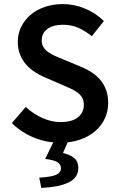

<svg xmlns="http://www.w3.org/2000/svg" viewBox="-20 -686 585 939"><path d="M274 12Q208 12 146.5 -13Q85 -38 38 -84L106 -163Q141 -130 186 -109.5Q231 -89 276 -89Q332 -89 361 -112Q390 -135 390 -173Q390 -193 382.5 -207Q375 -221 361.5 -231.5Q348 -242 329.5 -251Q311 -260 289 -269L199 -308Q175 -318 151.5 -333Q128 -348 109 -369Q90 -390 78.5 -418Q67 -446 67 -482Q67 -521 83.5 -554.5Q100 -588 129 -613Q158 -638 198.5 -652Q239 -666 287 -666Q344 -666 397 -643.5Q450 -621 488 -583L429 -509Q397 -535 363 -550Q329 -565 287 -565Q240 -565 212 -544.5Q184 -524 184 -488Q184 -469 192.5 -455.5Q201 -442 215.5 -431.5Q230 -421 249 -412.5Q268 -404 288 -396L377 -359Q406 -347 430 -331Q454 -315 471.5 -294Q489 -273 499 -245.5Q509 -218 509 -182Q509 -142 493 -107Q477 -72 446.5 -45.5Q416 -19 372.5 -3.5Q329 12 274 12ZM182 233 172 183Q233 179 255.5 168.5Q278 158 278 136Q278 119 262 108Q246 97 201 91L247 -3H317L288 62Q324 71 343.5 87.5Q363 104 363 135Q363 183 316 206Q269 229 182 233Z"/></svg>

Font: Giro Semibold
Style: Regular
Weight: 600
Designer: Paul D. Hunt
Foundry: Adobe Systems Incorporated
Version: Version 1.000;PS 1.0;hotconv 1.0.88;makeotf.lib2.5.647800